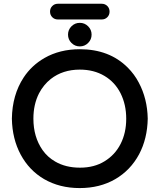

<svg xmlns="http://www.w3.org/2000/svg" viewBox="-20 -960 833 1002"><path d="M282.2 -940.4H510.7Q528.3 -940.4 540 -928.7Q551.8 -917 551.8 -899.4Q551.8 -881.8 540 -870.1Q528.3 -858.4 510.7 -858.4H282.2Q264.6 -858.4 252.9 -870.1Q241.2 -881.8 241.2 -899.4Q241.2 -917 252.9 -928.7Q264.6 -940.4 282.2 -940.4ZM353 -735.8Q335 -753.9 335 -779.3Q335 -804.7 353 -822.8Q371.1 -840.8 396.5 -840.8Q421.9 -840.8 439.9 -822.8Q458 -804.7 458 -779.3Q458 -753.9 439.9 -735.8Q421.9 -717.8 396.5 -717.8Q371.1 -717.8 353 -735.8ZM396.5 -703.1Q550.8 -703.1 646.5 -607.4Q681.6 -572.3 704.1 -529.3Q749 -445.3 751 -340.8Q749 -236.3 706.1 -155.3Q661.1 -71.3 581.1 -24.9Q501 21.5 396 21.5Q291 21.5 210 -25.4Q131.8 -71.3 87.9 -153.3Q43.9 -235.4 42 -340.8Q43.9 -464.8 103.5 -555.7Q144.5 -618.2 211.9 -657.2Q292 -703.1 396.5 -703.1ZM396.5 -596.7Q307.6 -596.7 245.1 -547.9Q207 -517.6 183.6 -472.7Q154.3 -415 154.3 -340.8Q154.3 -245.1 202.1 -176.8Q228.5 -139.6 267.6 -117.2Q322.3 -85 397.5 -85Q471.7 -85 525.4 -118.2Q580.1 -151.4 609.4 -209Q638.7 -266.6 638.7 -340.3Q638.7 -414.1 609.4 -472.7Q580.1 -531.2 524.9 -564Q469.7 -596.7 396.5 -596.7Z"/></svg>

Font: FakePearl
Style: SemiBold
Weight: 400
Version: Version 1.2